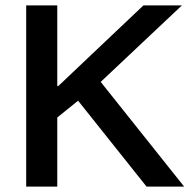

<svg xmlns="http://www.w3.org/2000/svg" viewBox="-20 -695 713 715"><path d="M77.5 0V-675H193.3V-374.2H196.7L514.2 -675H657.5L355 -390L665.8 0H525.8L270.8 -320L193.3 -257.5V0Z"/></svg>

Font: Funnel Display Light Medium
Style: Regular
Weight: 500
Version: Version 1.000